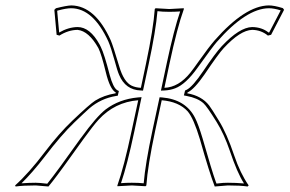

<svg xmlns="http://www.w3.org/2000/svg" viewBox="-20 -678 1059 702"><path d="M284.7 -168.9Q198.7 -48.3 172.4 -15.1Q164.6 -4.9 157.2 3.9Q112.3 0 110.8 0Q64.5 0 37.1 3.9L35.2 0Q85.9 -45.4 144.5 -123Q195.8 -190.4 244.6 -236.8Q307.6 -296.9 328.1 -310.1Q359.4 -329.6 402.8 -336.9L403.3 -339.8Q381.8 -351.6 366.7 -414.6Q351.1 -479 339.8 -502Q304.7 -564.5 263.7 -568.8Q229.5 -568.4 197.3 -547.9L187 -550.8L178.7 -642.1L184.6 -647.9Q223.6 -657.7 240.7 -658.2Q328.1 -656.7 384.8 -530.8Q393.1 -511.7 416 -435.1Q432.6 -378.4 461.4 -364.7Q476.1 -357.9 495.1 -356.9L513.7 -444.8Q541 -574.2 545.9 -645L548.8 -647.9Q550.8 -647.9 599.1 -645L651.9 -647.9L652.3 -645Q627.9 -577.6 599.6 -444.8L581.1 -356.9Q633.3 -358.9 676.3 -412.6Q686.5 -425.3 707.5 -455.1Q742.7 -504.9 765.1 -530.8Q876.5 -657.2 962.9 -658.2Q981.9 -658.2 1012.2 -648.9Q1014.2 -648.4 1014.6 -647.9L1018.6 -642.1L971.2 -550.8L959.5 -547.9Q934.6 -568.4 901.9 -568.8Q858.4 -567.4 797.9 -502Q778.3 -481 728 -406.2Q690.4 -351.6 665.5 -339.8L664.6 -336.9Q717.3 -327.6 744.6 -292.5Q753.4 -281.2 780.3 -236.8Q809.1 -190.4 836.4 -109.4Q858.4 -44.4 889.2 0L885.3 3.9Q859.9 0 813 0Q806.6 0 765.1 3.9Q745.6 -46.4 711.9 -165.5Q711.4 -168 710.9 -168.9Q688 -245.1 666.5 -270.5Q634.3 -306.2 571.3 -311.5L547.4 -200.2Q520 -70.8 515.1 0L512.2 2.9Q510.3 2.9 461.9 0L409.2 2.9V0Q433.6 -68.8 461.4 -200.2L485.4 -311.5Q399.4 -304.7 340.3 -240.2Q320.8 -218.8 284.7 -168.9ZM276.9 -174.8Q332.5 -251.5 366.2 -277.8Q416 -315.4 484.4 -321.8L497.6 -322.8L471.2 -197.8Q445.3 -75.2 422.4 -8.3Q440.9 -9.8 461.9 -9.8Q487.3 -9.8 505.4 -7.8Q511.2 -78.6 537.6 -202.1L563.5 -322.3L572.3 -321.8Q658.7 -314.5 692.9 -247.6Q705.1 -224.1 720.7 -171.9Q754.9 -52.2 768.6 -14.6Q770 -10.3 771.5 -6.8Q799.8 -10.3 813 -9.8Q841.8 -9.8 872.1 -7.3Q846.7 -47.4 820.3 -126.5Q799.3 -188 772 -231.9Q736.3 -289.6 723.6 -300.8Q702.1 -319.8 662.6 -327.1L652.3 -329.1L656.7 -347.2L661.1 -349.1Q683.1 -358.9 723.6 -418.9Q766.6 -482.9 790.5 -508.8Q855.5 -578.1 901.9 -579.1Q937.5 -578.6 961.9 -559.1L964.4 -559.6L1006.3 -640.1Q981.4 -647.9 962.9 -647.9Q879.9 -647 772.5 -524.4Q757.8 -507.8 702.6 -430.7Q659.2 -369.6 620.1 -355Q601.6 -348.1 581.1 -347.2L568.4 -346.7L589.8 -447.3Q616.2 -570.8 638.7 -636.2Q620.1 -634.8 599.1 -634.8Q573.7 -634.8 555.7 -637.2Q549.8 -566.4 523.4 -442.9L502.9 -346.7L494.6 -347.2Q438.5 -349.1 415.5 -404.3Q408.7 -419.9 398.9 -457Q385.7 -504.4 376 -526.9Q320.8 -647 240.7 -647.9Q222.2 -647.9 191.9 -639.6Q189.9 -639.2 189 -638.7L196.3 -559.1Q230 -578.6 263.7 -579.1Q309.1 -579.1 344.2 -515.1Q346.7 -510.3 348.6 -506.3Q361.3 -481 381.3 -403.3Q393.6 -357.9 408.2 -348.6L414.6 -345.2L410.6 -328.1L404.3 -327.1Q348.6 -317.9 306.6 -281.7Q295.9 -272.5 251.5 -230Q204.1 -184.6 142.6 -104Q98.6 -46.9 58.6 -7.8Q87.9 -9.8 110.8 -9.8Q124 -9.8 152.8 -6.3Q189 -51.3 274.9 -172.4Q276.4 -173.8 276.9 -174.8Z"/></svg>

Font: Linux Biolinum Outline O
Style: Italic
Weight: 400
Italic angle: -12°
Designer: Philipp H. Poll
Foundry: Philipp H. Poll
Version: Version 0.6.2